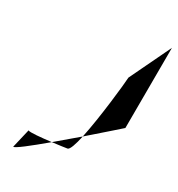

<svg xmlns="http://www.w3.org/2000/svg" viewBox="-123 -789 804 869"><g transform="rotate(20 279.0 -354.5)"><path d="M36 -22C41 -16 110 -53 193 -101C142 -104 83 -108 76 -115ZM193 -101C229 -99 261 -98 270 -98C281 -98 298 -129 316 -173C275 -149 232 -124 193 -101ZM316 -173C406 -227 484 -275 484 -275L558 -688L419 -494C412 -462 359 -279 316 -173Z"/></g></svg>

Font: Crazy Punk
Style: Obl
Weight: 400
Version: Version 1